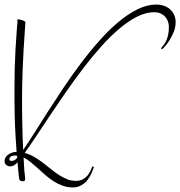

<svg xmlns="http://www.w3.org/2000/svg" viewBox="-20 -776 794 846"><path d="M89.8 -1Q89.8 2 90.6 6.1Q91.3 10.3 90.8 13.9Q90.3 17.6 88.4 20.3Q86.4 22.9 81.1 22.9Q73.2 22.9 69.1 20Q64.9 17.1 64 8.8Q62.5 -6.8 60.5 -24.7Q58.6 -42.5 57.1 -61Q46.4 -48.8 38.8 -45.9Q31.2 -43 24.9 -43Q13.7 -43 6.8 -49.8Q0 -56.6 0 -66.9Q0 -75.2 4.6 -82.5Q9.3 -89.8 16.8 -95.2Q24.4 -100.6 33.9 -103.8Q43.5 -106.9 53.2 -106.9Q49.3 -157.2 46.6 -213.4Q43.9 -269.5 43.9 -330.1Q43.9 -368.7 43.9 -403.6Q43.9 -438.5 44.9 -476.3Q45.9 -514.2 48.3 -558.6Q50.8 -603 55.2 -661.1Q56.2 -666.5 56.6 -672.4Q57.1 -678.2 57.1 -679.2Q57.1 -683.1 56.6 -687Q56.2 -690.9 60.1 -690.9Q62.5 -690.9 67.9 -689.7Q73.2 -688.5 78.6 -686.8Q84 -685.1 87.9 -682.6Q91.8 -680.2 91.8 -678.2Q86.9 -608.9 84 -556.6Q81.1 -504.4 79.6 -464.1Q78.1 -423.8 77.6 -392.3Q77.1 -360.8 77.1 -333Q77.1 -312 77.4 -286.4Q77.6 -260.7 78.1 -232.4Q78.6 -204.1 79.6 -174.3Q80.6 -144.5 82 -115.2Q103 -145 130.1 -188.2Q157.2 -231.4 189.7 -282.2Q222.2 -333 258.8 -387.7Q295.4 -442.4 335 -495.1Q374.5 -547.9 416.3 -595Q458 -642.1 500.5 -678Q543 -713.9 585.4 -734.9Q627.9 -755.9 668.9 -755.9Q689.5 -755.9 705.3 -749.5Q721.2 -743.2 731.9 -732.7Q742.7 -722.2 748.3 -708Q753.9 -693.8 753.9 -678.2Q753.9 -656.2 745.6 -635.7Q737.3 -615.2 726.8 -598.6Q716.3 -582 706.8 -571.5Q697.3 -561 694.8 -559.1L689 -563Q693.8 -568.8 700 -576.2Q706.1 -583.5 711.4 -594.5Q716.8 -605.5 720.5 -620.8Q724.1 -636.2 724.1 -658.2Q724.1 -671.4 719.5 -683.1Q714.8 -694.8 706.5 -703.6Q698.2 -712.4 686.3 -717.3Q674.3 -722.2 659.2 -722.2Q623 -722.2 584.2 -702.6Q545.4 -683.1 505.9 -649.7Q466.3 -616.2 426.5 -571.8Q386.7 -527.3 348.4 -477.3Q310.1 -427.2 273.4 -374.5Q236.8 -321.8 203.6 -272.2Q170.4 -222.7 141.4 -178.7Q112.3 -134.8 88.9 -102.1Q110.8 -96.2 130.4 -84.7Q149.9 -73.2 168.2 -59.6Q186.5 -45.9 203.9 -31.5Q221.2 -17.1 239 -5.6Q256.8 5.9 275.1 13.4Q293.5 21 314 21Q332 21 344.5 14.4Q356.9 7.8 365 -1.7Q373 -11.2 378.2 -22.5Q383.3 -33.7 387.2 -43L394 -40Q391.6 -34.2 388.4 -25.4Q385.3 -16.6 380.1 -6.6Q375 3.4 368.2 13.4Q361.3 23.4 351.6 31.5Q341.8 39.6 329.3 44.7Q316.9 49.8 300.8 49.8Q276.9 49.8 255.9 42.2Q234.9 34.7 216.1 22.7Q197.3 10.7 180.2 -4.4Q163.1 -19.5 147 -34.2Q130.9 -48.8 115.2 -61.5Q99.6 -74.2 84 -82Q85 -60.1 86.2 -39.6Q87.4 -19 89.8 -1ZM30.8 -66.9Q37.1 -66.9 43.2 -70.1Q49.3 -73.2 56.2 -81.1Q55.2 -83.5 55.2 -85.4Q55.2 -87.4 55.2 -89.8Q53.7 -89.8 52 -90.3Q50.3 -90.8 48.8 -90.8Q32.2 -90.8 26.6 -85.2Q21 -79.6 21 -75.2Q21 -66.9 30.8 -66.9Z"/></svg>

Font: Stalemate
Style: Regular
Weight: 400
Designer: Astigmatic (AOETI)
Foundry: Astigmatic (AOETI)
Version: Version 001.000